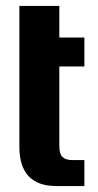

<svg xmlns="http://www.w3.org/2000/svg" viewBox="-20 -614 328 644"><path d="M223 -77H263V10H169Q45 10 45 -122V-594H179V-488H263V-391H179V-125Q179 -97 190 -87Q201 -77 223 -77Z"/></svg>

Font: Squada One
Style: Regular
Weight: 400
Designer: Joe Prince
Foundry: Joe Prince
Version: Version 1.001